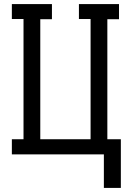

<svg xmlns="http://www.w3.org/2000/svg" viewBox="-20 -755 640 939"><path d="M571 164H488V0H38V-74H95V-662H38V-735H234V-661H177V-74H423V-662H366V-735H562V-661H505V-74H571Z"/></svg>

Font: Iosevka Curly Slab Extended
Style: Regular
Weight: 400
Width: 7
Monospace: yes
Designer: Belleve Invis
Foundry: Belleve Invis
Version: Version 11.1.0; ttfautohint (v1.8.3)